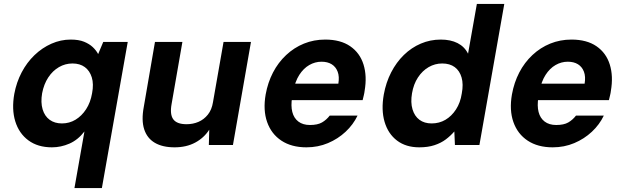

<svg xmlns="http://www.w3.org/2000/svg" viewBox="-20 -740 3185 980"><path d="M360 220 411 -69Q378 -26 334.5 -7Q291 12 245 12Q173 12 125 -23.5Q77 -59 58 -120.5Q39 -182 53 -261Q64 -320 90.5 -370.5Q117 -421 156 -458.5Q195 -496 242.5 -517Q290 -538 341 -538Q382 -538 409 -527Q436 -516 453.5 -499.5Q471 -483 481 -464L507 -526H632L500 220ZM296 -110Q334 -110 365.5 -129Q397 -148 419.5 -182.5Q442 -217 450 -264Q459 -311 448.5 -345Q438 -379 413 -397.5Q388 -416 350 -416Q313 -416 281 -397.5Q249 -379 226.5 -345Q204 -311 195 -264Q187 -217 197.5 -182Q208 -147 233.5 -128.5Q259 -110 296 -110Z M871 12Q810 12 770.5 -11Q731 -34 716 -80Q701 -126 714 -195L771 -526H911L856 -210Q846 -156 864.5 -131Q883 -106 932 -106Q965 -106 993 -118Q1021 -130 1041 -155Q1061 -180 1067 -218L1121 -526H1261L1169 0H1046L1048 -78Q1021 -36 976 -12Q931 12 871 12Z M1544 12Q1468 12 1416.5 -22Q1365 -56 1343.5 -117Q1322 -178 1336 -258Q1347 -319 1373.5 -370Q1400 -421 1440.5 -459Q1481 -497 1531.5 -517.5Q1582 -538 1640 -538Q1718 -538 1767.5 -504Q1817 -470 1835.5 -410.5Q1854 -351 1841 -276Q1840 -266 1837 -254Q1834 -242 1831 -229H1430L1445 -313H1707Q1713 -349 1703.5 -374Q1694 -399 1673 -412Q1652 -425 1621 -425Q1588 -425 1558.5 -408Q1529 -391 1507.5 -357.5Q1486 -324 1476 -272L1471 -243Q1464 -200 1472 -168.5Q1480 -137 1503 -119.5Q1526 -102 1562 -102Q1601 -102 1623.5 -115Q1646 -128 1663 -150H1805Q1783 -104 1744 -67.5Q1705 -31 1654 -9.5Q1603 12 1544 12Z M2120 12Q2052 12 2006.5 -22.5Q1961 -57 1943 -118Q1925 -179 1939 -258Q1950 -319 1976.5 -370.5Q2003 -422 2041.5 -459.5Q2080 -497 2128 -517.5Q2176 -538 2230 -538Q2280 -538 2315.5 -520Q2351 -502 2369 -466L2414 -720H2554L2427 0H2302L2299 -69Q2280 -47 2255.5 -28.5Q2231 -10 2197.5 1Q2164 12 2120 12ZM2183 -110Q2222 -110 2253.5 -128.5Q2285 -147 2307.5 -181.5Q2330 -216 2337 -263Q2346 -310 2336 -344.5Q2326 -379 2301 -397.5Q2276 -416 2237 -416Q2200 -416 2168 -397.5Q2136 -379 2113.5 -345Q2091 -311 2083 -264Q2075 -217 2085.5 -182Q2096 -147 2121 -128.5Q2146 -110 2183 -110Z M2801 12Q2725 12 2673.5 -22Q2622 -56 2600.5 -117Q2579 -178 2593 -258Q2604 -319 2630.5 -370Q2657 -421 2697.5 -459Q2738 -497 2788.5 -517.5Q2839 -538 2897 -538Q2975 -538 3024.5 -504Q3074 -470 3092.5 -410.5Q3111 -351 3098 -276Q3097 -266 3094 -254Q3091 -242 3088 -229H2687L2702 -313H2964Q2970 -349 2960.5 -374Q2951 -399 2930 -412Q2909 -425 2878 -425Q2845 -425 2815.5 -408Q2786 -391 2764.5 -357.5Q2743 -324 2733 -272L2728 -243Q2721 -200 2729 -168.5Q2737 -137 2760 -119.5Q2783 -102 2819 -102Q2858 -102 2880.5 -115Q2903 -128 2920 -150H3062Q3040 -104 3001 -67.5Q2962 -31 2911 -9.5Q2860 12 2801 12Z"/></svg>

Font: DM Sans 9pt ExtraBold
Style: Italic
Weight: 800
Italic angle: -10°
Version: Version 4.004;gftools[0.9.30]